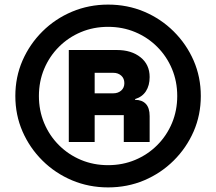

<svg xmlns="http://www.w3.org/2000/svg" viewBox="-20 -705 940 835"><path d="M450 110Q366.7 110 293.3 79.2Q220 48.3 164.6 -6.7Q109.2 -61.7 77.9 -133.3Q46.7 -205 46.7 -287.5Q46.7 -370 77.9 -441.7Q109.2 -513.3 164.6 -568.3Q220 -623.3 293.3 -654.2Q366.7 -685 450 -685Q534.2 -685 607.1 -654.2Q680 -623.3 735.4 -568.3Q790.8 -513.3 822.1 -441.7Q853.3 -370 853.3 -287.5Q853.3 -205 822.1 -133.3Q790.8 -61.7 735.4 -6.7Q680 48.3 607.1 79.2Q534.2 110 450 110ZM450 13.3Q513.3 13.3 567.9 -9.6Q622.5 -32.5 663.8 -73.8Q705 -115 727.9 -169.6Q750.8 -224.2 750.8 -287.5Q750.8 -350.8 727.9 -405.4Q705 -460 663.8 -501.2Q622.5 -542.5 567.9 -565.4Q513.3 -588.3 450 -588.3Q386.7 -588.3 332.1 -565.4Q277.5 -542.5 236.2 -501.2Q195 -460 172.1 -405.4Q149.2 -350.8 149.2 -287.5Q149.2 -224.2 172.1 -169.6Q195 -115 236.2 -73.8Q277.5 -32.5 332.1 -9.6Q386.7 13.3 450 13.3ZM279.2 -87.5V-487.5H488.3Q551.7 -487.5 591.2 -455.8Q630.8 -424.2 630.8 -370Q630.8 -333.3 614.6 -308.3Q598.3 -283.3 567.5 -274.2V-270.8Q597.5 -270.8 614.2 -253.3Q630.8 -235.8 630.8 -200V-87.5H518.3V-204.2H391.7V-87.5ZM391.7 -299.2H473.3Q493.3 -299.2 507.1 -311.2Q520.8 -323.3 520.8 -343.3Q520.8 -364.2 507.1 -376.2Q493.3 -388.3 473.3 -388.3H391.7Z"/></svg>

Font: Funnel Display
Style: Bold
Weight: 700
Designer: NORD ID, Kristian Moeller
Foundry: Dicotype
Version: Version 1.000